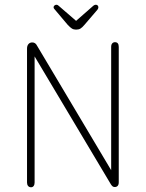

<svg xmlns="http://www.w3.org/2000/svg" viewBox="-20 -782 615 810"><path d="M449 -64 137 -588Q133 -596 128 -599.5Q123 -603 116 -603Q106 -603 100 -596Q94 -589 94 -577V-12Q94 -3 98.5 2.5Q103 8 111 8Q118 8 122 2.5Q126 -3 126 -12V-544L448 -4Q452 2 455.5 4.5Q459 7 464 7Q472 7 476.5 2Q481 -3 481 -13V-584Q481 -594 477 -599Q473 -604 465 -604Q458 -604 453.5 -599Q449 -594 449 -584ZM301 -694 227 -758Q223 -762 218 -762Q214 -762 210 -759Q206 -756 206 -751Q206 -747 211 -742L265 -678Q276 -666 283.5 -661.5Q291 -657 301 -657Q312 -657 319.5 -661.5Q327 -666 337 -678L391 -741Q395 -746 395 -751Q395 -756 392 -759Q389 -762 384 -762Q379 -762 374 -758Z"/></svg>

Font: Beiruti ExtraLight
Style: Regular
Weight: 250
Designer: Arlette Boutros
Foundry: Boutros
Version: Version 1.41